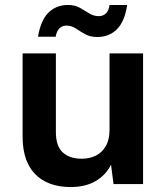

<svg xmlns="http://www.w3.org/2000/svg" viewBox="-20 -741 665 773"><path d="M265 12Q204 12 160.5 -11Q117 -34 94 -79Q71 -124 71 -192V-526H205V-209Q205 -153 232.5 -127.5Q260 -102 309 -102Q341 -102 366 -114.5Q391 -127 406 -153Q421 -179 421 -218V-526H556V0H437L427 -78Q406 -36 365 -12Q324 12 265 12ZM372 -592Q343 -592 322.5 -603.5Q302 -615 285 -626.5Q268 -638 247 -638Q231 -638 219.5 -627Q208 -616 204 -593H133Q144 -660 175.5 -690.5Q207 -721 253 -721Q282 -721 302 -709.5Q322 -698 339.5 -687Q357 -676 378 -676Q395 -676 406.5 -687Q418 -698 421 -721H492Q482 -654 450.5 -623Q419 -592 372 -592Z"/></svg>

Font: DM Sans 9pt
Style: Bold
Weight: 700
Version: Version 4.004;gftools[0.9.30]